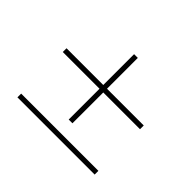

<svg xmlns="http://www.w3.org/2000/svg" viewBox="-154 -1066 1308 1308"><g transform="rotate(45 500.0 -412.0)"><path d="M872 -464H518V-167H482V-464H128V-500H482V-797H518V-500H872ZM872 -63V-27H128V-63Z"/></g></svg>

Font: Noto Sans JP
Style: Regular
Weight: 100
Designer: Ryoko NISHIZUKA 西塚涼子 (kana, bopomofo & ideographs); Paul D. Hunt (Latin, Greek & Cyrillic); Sandoll Communications 산돌커뮤니
Foundry: Adobe
Version: Version 2.004;hotconv 1.0.118;makeotfexe 2.5.65603